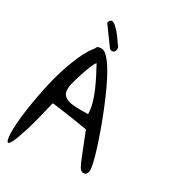

<svg xmlns="http://www.w3.org/2000/svg" viewBox="-258 -1206 1187 1346"><g transform="rotate(30 335.0 -533.0)"><path d="M230.5 -857.4Q236.3 -875 247.6 -877.9Q258.8 -880.9 273.4 -880.9Q295.9 -880.9 323.7 -851.1Q351.6 -821.3 380.9 -771.5Q410.2 -721.7 439.9 -657.2Q469.7 -592.8 497.6 -523.9Q525.4 -455.1 549.8 -386.7Q574.2 -318.4 592.3 -261.2Q610.4 -204.1 620.1 -162.1Q629.9 -120.1 629.9 -104.5Q629.9 -88.9 622.6 -74.7Q615.2 -60.5 596.7 -60.5Q585 -60.5 576.7 -67.9Q568.4 -75.2 562.5 -85.9Q556.6 -96.7 551.8 -107.4Q546.9 -118.2 543 -126Q539.1 -136.7 526.9 -167Q514.6 -197.3 501.5 -230.5Q488.3 -263.7 476.6 -293Q464.8 -322.3 460 -335Q391.6 -346.7 322.8 -356.9Q253.9 -367.2 177.7 -377H167Q131.8 -225.6 105 -137.7Q78.1 -49.8 60.1 -12.7Q42 24.4 31.7 18.1Q21.5 11.7 18.1 -26.9Q14.6 -65.4 19 -129.9Q23.4 -194.3 35.6 -272Q47.9 -349.6 65.4 -434.6Q83 -519.5 107.9 -598.6Q132.8 -677.7 163.6 -745.6Q194.3 -813.5 230.5 -857.4ZM207 -513.7Q207 -477.5 230.5 -460.4Q253.9 -443.4 287.1 -438.5Q320.3 -433.6 356.9 -434.6Q393.6 -435.5 419.9 -435.5Q419.9 -474.6 407.2 -520Q394.5 -565.4 375 -610.4Q355.5 -655.3 333.5 -697.8Q311.5 -740.2 293 -774.4Q282.2 -763.7 270 -734.9Q257.8 -706.1 245.6 -670.4Q233.4 -634.8 223.6 -600.6Q213.9 -566.4 209 -544.9Q209 -542 208 -529.8Q207 -517.6 207 -513.7ZM215.8 -1056.6Q219.7 -1076.2 228.5 -1081.5Q237.3 -1086.9 248.5 -1083Q259.8 -1079.1 272.9 -1066.9Q286.1 -1054.7 299.8 -1039.1Q313.5 -1023.4 326.2 -1005.9Q338.9 -988.3 348.6 -972.7Q349.6 -971.7 353 -966.8Q356.4 -961.9 359.4 -959Q370.1 -946.3 369.6 -933.1Q369.1 -919.9 362.8 -911.1Q356.4 -902.3 344.2 -901.4Q332 -900.4 321.3 -912.1Z"/></g></svg>

Font: Gloria Hallelujah
Style: Regular
Weight: 400
Designer: Kimberly Geswein
Foundry: Kimberly Geswein
Version: Version 1.004 2010